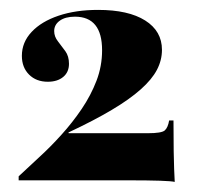

<svg xmlns="http://www.w3.org/2000/svg" viewBox="-20 -716 398 388"><path d="M333.1 -348.4Q326.6 -350 303.2 -350.8Q279.8 -351.6 236.3 -351.6H17.7V-359.7Q36.3 -377.4 59.3 -398.4Q82.3 -419.4 104.4 -444Q126.6 -468.5 145.2 -496Q163.7 -523.4 175 -552.8Q186.3 -582.3 186.3 -614.5Q186.3 -648.4 172.6 -665.3Q158.9 -682.3 131.5 -682.3Q112.1 -682.3 100.8 -674.2Q89.5 -666.1 89.5 -653.2Q89.5 -641.9 97.2 -632.3Q104.8 -622.6 112.1 -612.5Q119.4 -602.4 119.4 -587.1Q119.4 -570.2 107.7 -560.5Q96 -550.8 76.6 -550.8Q53.2 -550.8 38.7 -565.3Q24.2 -579.8 24.2 -603.2Q24.2 -630.6 44 -651.6Q63.7 -672.6 98.4 -684.3Q133.1 -696 178.2 -696Q239.5 -696 273.4 -674.6Q307.3 -653.2 307.3 -615.3Q307.3 -594.4 297.2 -575Q287.1 -555.6 264.5 -535.5Q241.9 -515.3 206 -494Q170.2 -472.6 118.5 -448.4V-446.8H279Q306.5 -446.8 312.9 -452.4Q319.4 -458.1 321.8 -472.6H330.6Q330.6 -433.1 331 -410.5Q331.5 -387.9 331.9 -374.6Q332.3 -361.3 333.1 -348.4Z"/></svg>

Font: Playfair 144pt SemiCondensed ExtraBold
Style: Regular
Weight: 800
Width: 4
Designer: Claus Eggers Sørensen
Foundry: Claus Eggers Sørensen
Version: Version 2.203